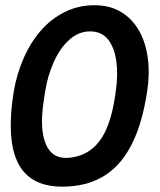

<svg xmlns="http://www.w3.org/2000/svg" viewBox="-20 -700 610 734"><path d="M542 -347Q524 -230 485.5 -152Q447 -74 386.5 -33Q326 8 240 13Q168 17 121 -5.5Q74 -28 50 -74.5Q26 -121 22 -190Q18 -259 32 -347Q44 -418 71 -479Q98 -540 138 -585Q178 -630 229.5 -655Q281 -680 341 -680Q401 -680 444 -653.5Q487 -627 512.5 -581Q538 -535 545.5 -475Q553 -415 542 -347ZM148 -320Q130 -209 155 -149.5Q180 -90 246 -97Q315 -104 357.5 -157Q400 -210 418 -320L422 -347Q432 -411 425 -464Q418 -517 393.5 -548.5Q369 -580 324 -580Q281 -580 245.5 -548.5Q210 -517 186 -464Q162 -411 152 -347Z"/></svg>

Font: Winky Sans Medium
Style: Italic
Weight: 500
Italic angle: -8.97852°
Designer: Simon Atzbach
Foundry: typofactur
Version: Version 1.205